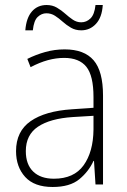

<svg xmlns="http://www.w3.org/2000/svg" viewBox="-20 -736 508 766"><path d="M238 -539Q316 -539 353.5 -495.5Q391 -452 391 -355V0H361L355 -94H353Q334 -52 296.5 -21Q259 10 190 10Q117 10 80.5 -30Q44 -70 44 -133Q44 -212 102 -252.5Q160 -293 267 -300L353 -306V-349Q353 -434 324.5 -469.5Q296 -505 236 -505Q204 -505 171 -496Q138 -487 102 -468L89 -501Q123 -518 160.5 -528.5Q198 -539 238 -539ZM270 -269Q180 -263 131.5 -230.5Q83 -198 83 -133Q83 -80 112.5 -51.5Q142 -23 195 -23Q275 -23 313.5 -76.5Q352 -130 353 -219V-274ZM81 -615Q85 -665 107.5 -690.5Q130 -716 166 -716Q189 -716 207 -705.5Q225 -695 240 -681.5Q255 -668 270.5 -657.5Q286 -647 304 -647Q325 -647 341 -662.5Q357 -678 361 -716H390Q387 -667 363 -641Q339 -615 304 -615Q281 -615 263 -625.5Q245 -636 230 -649.5Q215 -663 199.5 -673Q184 -683 165 -683Q146 -683 130.5 -668.5Q115 -654 111 -615Z"/></svg>

Font: Noto Sans Ethiopic SemiCondensed ExtraLight
Style: Regular
Weight: 200
Width: 4
Designer: Monotype Design Team
Foundry: Monotype Imaging Inc.
Version: Version 2.102; ttfautohint (v1.8.4.7-5d5b)